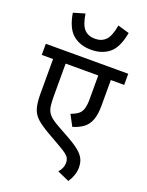

<svg xmlns="http://www.w3.org/2000/svg" viewBox="-175 -955 868 1134"><g transform="rotate(20 259.0 -388.0)"><path d="M518 -552H434V-390Q434 -337 421.5 -302.5Q409 -268 383 -247.5Q357 -227 315 -214L278 -283Q308 -294 324.5 -307Q341 -320 348 -343Q355 -366 355 -402V-552H150V-349Q150 -312 153 -288.5Q156 -265 165.5 -248.5Q175 -232 193.5 -217.5Q212 -203 245 -185L317 -145Q363 -119 388.5 -97Q414 -75 424 -52.5Q434 -30 434 -2Q434 23 425.5 47.5Q417 72 402 94L327 61Q340 46 346.5 30.5Q353 15 353 -1Q353 -17 347.5 -29Q342 -41 326 -53.5Q310 -66 278 -84L201 -128Q148 -158 119.5 -183.5Q91 -209 81 -243.5Q71 -278 71 -334V-552H0V-622H518ZM438 -849Q421 -754 376 -717Q331 -680 262 -680Q194 -680 148.5 -717Q103 -754 87 -849L159 -870Q170 -800 195 -774.5Q220 -749 262 -749Q303 -749 328.5 -774.5Q354 -800 366 -870Z"/></g></svg>

Font: Noto Sans Devanagari SemiCondensed
Style: Regular
Weight: 400
Width: 4
Designer: Jelle Bosma - Monotype Design Team
Foundry: Monotype Imaging Inc.
Version: Version 2.006